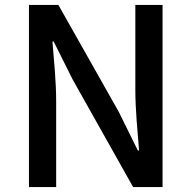

<svg xmlns="http://www.w3.org/2000/svg" viewBox="-20 -756 774 776"><path d="M97 0H207V-347C207 -427 198 -512 192 -588H197L274 -434L518 0H637V-736H527V-393C527 -313 536 -224 542 -148H537L460 -304L216 -736H97Z"/></svg>

Font: Genne Gothic Medium
Style: Regular
Weight: 500
Designer: Ryoko NISHIZUKA (kana & ideographs); Paul D. Hunt (Latin, Greek & Cyrillic); Wenlong ZHANG (bopomofo); Sandoll Communica
Foundry: Adobe Systems Incorporated
Version: Version 1.004;PS 1.004;hotconv 16.6.51;makeotf.lib2.5.65220